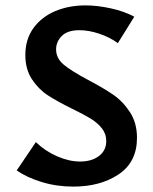

<svg xmlns="http://www.w3.org/2000/svg" viewBox="-20 -685 567 712"><path d="M249 -281Q192 -309 157.5 -331.5Q123 -354 98.5 -391Q74 -428 74 -481Q74 -540 104.5 -581.5Q135 -623 185.5 -644Q236 -665 297 -665Q341 -665 391 -654Q441 -643 478 -623L417 -525Q387 -547 348 -560Q309 -573 275 -573Q230 -573 209 -551.5Q188 -530 188 -502Q188 -469 216 -445.5Q244 -422 306 -389Q363 -359 399.5 -334Q436 -309 462 -269Q488 -229 488 -174Q488 -84 420 -38.5Q352 7 252 7Q190 7 134.5 -10Q79 -27 42 -53L113 -158Q147 -125 191.5 -105.5Q236 -86 277 -86Q320 -86 347 -106.5Q374 -127 374 -162Q374 -189 357.5 -209.5Q341 -230 316.5 -245Q292 -260 249 -281Z"/></svg>

Font: Ysabeau SC
Style: Bold
Weight: 700
Designer: Christian Thalmann (Catharsis Fonts)
Version: Version 0.003